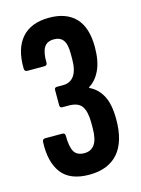

<svg xmlns="http://www.w3.org/2000/svg" viewBox="-104 -722 581 790"><g transform="rotate(-15 186.0 -327.5)"><path d="M178 6Q96 6 60 -41.5Q24 -89 28 -174Q29 -186 40 -186H113Q125 -186 125 -174Q125 -128 137 -106.5Q149 -85 181 -85Q210 -85 225 -107Q240 -129 240 -175V-200Q240 -245 225 -268Q210 -291 169 -291H142Q131 -291 131 -302V-367Q131 -378 142 -378H168Q199 -378 215.5 -401.5Q232 -425 232 -472V-495Q232 -536 219 -553Q206 -570 180 -570Q150 -570 137.5 -549Q125 -528 126 -485Q126 -473 114 -473H41Q30 -473 29 -485Q27 -570 66.5 -615.5Q106 -661 184 -661Q257 -661 296 -620Q335 -579 335 -496Q335 -436 317 -398Q299 -360 269 -342V-339Q304 -323 323.5 -286.5Q343 -250 343 -186Q343 -90 300.5 -42Q258 6 178 6Z"/></g></svg>

Font: Sofia Sans Extra Condensed
Style: Bold
Weight: 700
Designer: Botio Nikoltchev, Ani Petrova
Foundry: lettersoup
Version: Version 4.101